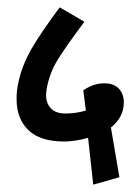

<svg xmlns="http://www.w3.org/2000/svg" viewBox="-20 -484 362 521"><path d="M281 -138 304 -3 233 17 219 -110Q183 -100 154 -100Q89 -100 57 -131Q25 -162 25 -215Q25 -237 29 -256Q39 -306 65.5 -351.5Q92 -397 142 -464L209 -425Q159 -358 137 -322.5Q115 -287 107 -245Q105 -233 105 -226Q105 -204 118 -190Q131 -176 158 -176Q186 -176 213 -184L206 -239Q234 -258 263 -258Q289 -258 302.5 -243.5Q316 -229 316 -206Q316 -166 281 -138Z"/></svg>

Font: Cambay Devanagari
Style: Bold Italic
Weight: 700
Designer: Pooja Saxena
Foundry: Pooja Saxena
Version: Version 1.005;PS 001.005;hotconv 1.0.70;makeotf.lib2.5.58329